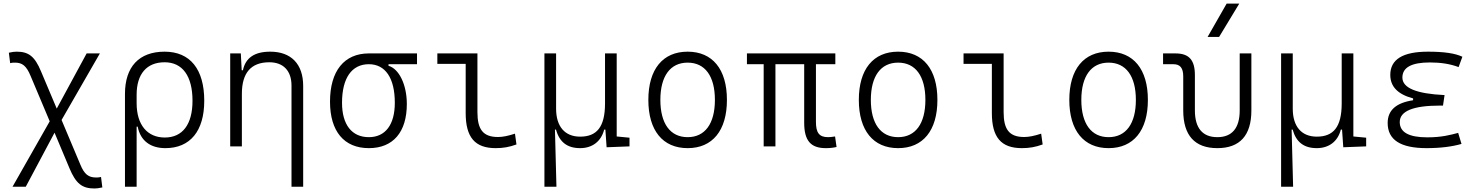

<svg xmlns="http://www.w3.org/2000/svg" viewBox="-20 -815 8243 1069"><path d="M505.9 234.4C519 234.4 529.8 232.9 549.8 228.5L542.5 170.4C531.7 172.9 524.9 173.3 515.6 173.3C473.1 173.3 449.7 156.2 426.8 100.1L322.8 -147L536.1 -517.6H462.4L295.9 -210.4L208 -418.5C173.8 -500.5 139.6 -527.3 73.2 -527.3C60.1 -527.3 49.3 -525.9 29.3 -521.5L36.6 -463.4C44.9 -465.8 51.3 -466.3 63.5 -466.3C104 -466.3 127 -448.7 150.4 -392.1L256.8 -139.6L49.8 224.6H123.5L283.7 -76.2L366.7 121.6C402.3 207 437 234.4 505.9 234.4Z M900.9 9.8C1038.6 9.8 1117.2 -85.4 1117.2 -253.9C1117.2 -429.7 1038.6 -527.3 896.5 -527.3C754.4 -527.3 675.8 -443.4 675.8 -292V224.6H740.7V-109.9H746.6C762.2 -29.8 819.3 9.8 900.9 9.8ZM740.7 -240.7V-287.6C740.7 -403.3 796.9 -468.3 896.5 -468.3C996.1 -468.3 1051.8 -391.6 1051.8 -253.9C1051.8 -122.6 996.6 -49.3 897.5 -49.3C800.8 -49.3 740.7 -119.1 740.7 -240.7Z M1603 224.6H1668V-336.9C1668 -458 1601.1 -527.3 1484.9 -527.3C1397 -527.3 1347.2 -493.2 1332.5 -423.8H1325.7L1320.8 -517.6H1261.7V0H1326.7V-292.5C1326.7 -410.2 1378.4 -468.3 1479.5 -468.3C1557.1 -468.3 1603 -421.4 1603 -338.4Z M2033.7 9.8C2168.5 9.8 2245.1 -79.1 2245.1 -235.8C2245.1 -343.8 2201.7 -432.1 2143.1 -448.7V-457.5H2301.8V-517.6H2033.7C1896.5 -517.6 1817.4 -419.9 1817.4 -249C1817.4 -84 1895.5 9.8 2033.7 9.8ZM2033.7 -51.3C1939 -51.3 1884.3 -120.6 1884.3 -242.7C1884.3 -379.9 1938 -457.5 2033.7 -457.5C2126 -457.5 2178.2 -379.9 2178.2 -242.7C2178.2 -120.6 2125.5 -51.3 2033.7 -51.3Z M2739.7 9.8C2781.2 9.8 2815.4 3.9 2855.5 -10.7L2847.2 -70.8C2808.1 -58.1 2779.3 -52.2 2752.4 -52.2C2668.9 -52.2 2638.2 -95.2 2638.2 -190.4V-517.6H2415V-459.5H2572.8V-185.5C2572.8 -50.8 2624 9.8 2739.7 9.8Z M3210 9.8C3277.3 9.8 3327.1 -27.3 3343.8 -93.3H3350.6L3357.4 4.9L3484.9 0V-48.3L3413.6 -55.2V-517.6H3348.6V-239.3C3348.6 -106 3301.3 -54.2 3210 -54.2C3125.5 -54.2 3076.2 -109.9 3076.2 -210V-517.6H3011.2V224.6H3078.1L3069.8 -93.3H3075.7C3094.7 -23.9 3138.2 9.8 3210 9.8Z M3808.6 9.8C3946.8 9.8 4027.3 -87.9 4027.3 -258.8C4027.3 -429.7 3946.8 -527.3 3808.6 -527.3C3670.4 -527.3 3589.8 -429.7 3589.8 -258.8C3589.8 -87.9 3670.4 9.8 3808.6 9.8ZM3808.6 -51.3C3711.9 -51.3 3656.7 -126.5 3656.7 -258.8C3656.7 -391.1 3711.9 -466.3 3808.6 -466.3C3905.3 -466.3 3960.4 -391.1 3960.4 -258.8C3960.4 -126.5 3905.3 -51.3 3808.6 -51.3Z M4577.6 9.8C4601.6 9.8 4617.7 7.8 4637.7 3.4L4629.4 -55.2C4610.8 -52.2 4599.1 -51.3 4590.3 -51.3C4540.5 -51.3 4522.9 -76.7 4522.9 -136.7V-457.5H4630.9V-517.6H4138.7V-457.5H4231.9V0H4297.4V-457.5H4457.5V-131.8C4457.5 -32.7 4493.2 9.8 4577.6 9.8Z M4980.5 9.8C5118.7 9.8 5199.2 -87.9 5199.2 -258.8C5199.2 -429.7 5118.7 -527.3 4980.5 -527.3C4842.3 -527.3 4761.7 -429.7 4761.7 -258.8C4761.7 -87.9 4842.3 9.8 4980.5 9.8ZM4980.5 -51.3C4883.8 -51.3 4828.6 -126.5 4828.6 -258.8C4828.6 -391.1 4883.8 -466.3 4980.5 -466.3C5077.1 -466.3 5132.3 -391.1 5132.3 -258.8C5132.3 -126.5 5077.1 -51.3 4980.5 -51.3Z M5669.4 9.8C5710.9 9.8 5745.1 3.9 5785.2 -10.7L5776.9 -70.8C5737.8 -58.1 5709 -52.2 5682.1 -52.2C5598.6 -52.2 5567.9 -95.2 5567.9 -190.4V-517.6H5344.7V-459.5H5502.4V-185.5C5502.4 -50.8 5553.7 9.8 5669.4 9.8Z M6152.3 9.8C6290.5 9.8 6371.1 -87.9 6371.1 -258.8C6371.1 -429.7 6290.5 -527.3 6152.3 -527.3C6014.2 -527.3 5933.6 -429.7 5933.6 -258.8C5933.6 -87.9 6014.2 9.8 6152.3 9.8ZM6152.3 -51.3C6055.7 -51.3 6000.5 -126.5 6000.5 -258.8C6000.5 -391.1 6055.7 -466.3 6152.3 -466.3C6249 -466.3 6304.2 -391.1 6304.2 -258.8C6304.2 -126.5 6249 -51.3 6152.3 -51.3Z M6757.8 9.8C6883.3 9.8 6947.3 -61 6947.3 -200.2V-517.6H6882.3V-200.2C6882.3 -102.1 6839.8 -51.3 6757.8 -51.3C6675.3 -51.3 6632.8 -102.1 6632.8 -200.2V-397C6632.8 -481 6600.1 -517.6 6524.9 -517.6H6455.6V-457.5H6513.2C6550.8 -457.5 6567.9 -436.5 6567.9 -389.2V-200.2C6567.9 -61 6632.3 9.8 6757.8 9.8ZM6703.6 -609.4H6767.6L6879.9 -794.9H6809.6Z M7311.5 9.8C7378.9 9.8 7428.7 -27.3 7445.3 -93.3H7452.1L7459 4.9L7586.4 0V-48.3L7515.1 -55.2V-517.6H7450.2V-239.3C7450.2 -106 7402.8 -54.2 7311.5 -54.2C7227.1 -54.2 7177.7 -109.9 7177.7 -210V-517.6H7112.8V224.6H7179.7L7171.4 -93.3H7177.2C7196.3 -23.9 7239.7 9.8 7311.5 9.8Z M7922.9 9.8C8001 9.8 8066.9 1 8117.2 -13.7L8098.6 -75.2C8056.6 -64 8007.3 -50.3 7926.8 -50.3C7824.2 -50.3 7773.4 -78.6 7773.4 -135.3C7773.4 -196.3 7847.7 -227.1 7997.1 -227.1H8014.2L8022.9 -285.6C7865.7 -293 7788.1 -325.2 7788.1 -383.3C7788.1 -439.5 7838.9 -467.3 7941.4 -467.3C8002 -467.3 8054.7 -459 8101.1 -441.4L8122.1 -499C8082.5 -518.1 8019.5 -527.3 7930.7 -527.3C7790.5 -527.3 7720.7 -484.4 7720.7 -397.9C7720.7 -333 7762.7 -289.6 7847.7 -267.1V-256.8C7752.9 -242.7 7706.1 -200.7 7706.1 -130.4C7706.1 -36.1 7777.8 9.8 7922.9 9.8Z"/></svg>

Font: Cascadia Mono Light
Style: Regular
Weight: 300
Monospace: yes
Designer: Aaron Bell
Foundry: Saja Typeworks
Version: Version 2404.023